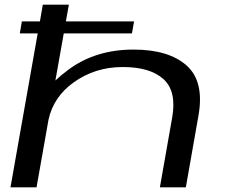

<svg xmlns="http://www.w3.org/2000/svg" viewBox="-20 -805 974 825"><path d="M65 -661.5 74 -713H151.5L164 -785H276L263 -713H556L547 -661.5H254L218 -459Q242 -482 272.5 -504.5Q389.5 -592 553.5 -592Q704.5 -592 781.5 -523.8Q858.5 -455.5 833 -309.5L778.5 0H667L720 -301Q739.5 -413.5 682.2 -465.2Q625 -517 507.5 -517Q388.5 -517 296.5 -451Q210 -389 188.5 -291L137 0H25L142 -661.5Z"/></svg>

Font: Anybody UltraExpanded Regular
Style: Italic
Weight: 400
Width: 9
Italic angle: -10°
Designer: Tyler Finck
Foundry: Etcetera Type Company
Version: Version 1.010; ttfautohint (v1.8.3) -l 8 -r 50 -G 200 -x 14 